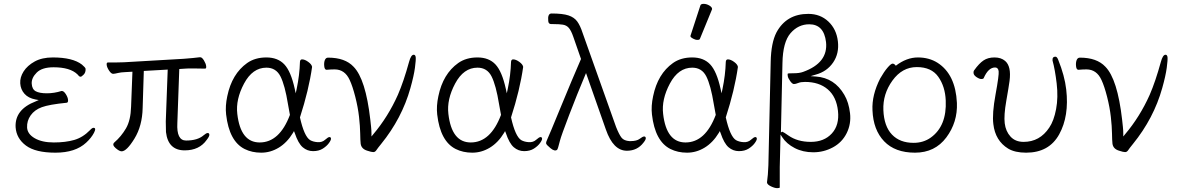

<svg xmlns="http://www.w3.org/2000/svg" viewBox="-20 -779 6122 996"><path d="M299 -307H301Q311 -307 321.5 -290.5Q332 -274 333 -260.5Q334 -247 326 -246Q235 -237 197 -223Q159 -209 139 -180.5Q119 -152 120.5 -118Q122 -84 160 -62Q198 -40 259 -40Q320 -40 365 -53Q410 -66 447 -104Q458 -116 465 -116Q481 -116 467.5 -90Q454 -64 427 -39Q371 13 267.5 13Q164 13 114.5 -24Q65 -61 61 -119Q56 -211 165 -253L181 -260L164 -263Q127 -270 107 -292.5Q87 -315 85 -346.5Q83 -378 102.5 -408.5Q122 -439 160 -460Q198 -481 254 -481Q357 -481 405 -444Q423 -429 424 -422Q425 -403 414 -392Q403 -381 398.5 -381Q394 -381 390 -384L382 -393Q344 -430 258 -430Q198 -430 170.5 -402.5Q143 -375 144.5 -345.5Q146 -316 165.5 -305.5Q185 -295 223 -295Q261 -295 299 -307Z M900 -141Q895 -50 945 -50Q1005 -50 1036 -77Q1050 -89 1057.5 -89Q1065 -89 1066 -80.5Q1067 -72 1052 -53Q1014 1 938 1Q852 1 841 -94Q840 -109 840 -149L850 -418L726 -411L720 -219Q718 -126 677.5 -60Q637 6 611 6Q599 6 579.5 -11Q560 -28 573 -40Q609 -71 633.5 -113Q658 -155 660 -226L667 -407L631 -405Q606 -404 592.5 -400.5Q579 -397 568 -396H567Q557 -396 546 -412.5Q535 -429 533.5 -442Q532 -455 540 -455H583Q609 -455 623 -456L933 -474Q956 -476 980 -478Q1004 -480 1016 -482H1019Q1028 -482 1038 -465.5Q1048 -449 1049.5 -436Q1051 -423 1044 -423L980 -424H960Q950 -424 941 -423L910 -421ZM841 -94Q841 -94 841 -95Z M1599 -432Q1582 -312 1536 -170Q1558 -71 1589 -52Q1605 -43 1628 -41.5Q1651 -40 1666.5 -54Q1682 -68 1689 -68Q1696 -68 1697 -60.5Q1698 -53 1686.5 -37Q1675 -21 1654.5 -8Q1634 5 1604 5Q1574 5 1550.5 -15Q1527 -35 1509 -89L1505 -99L1500 -90Q1469 -39 1426 -13Q1383 13 1335 13Q1287 13 1249 -6Q1169 -46 1153 -185Q1148 -229 1159 -280Q1183 -396 1262 -452Q1303 -481 1362 -481Q1421 -481 1455 -445Q1489 -409 1509 -318L1514 -295L1519 -318Q1534 -389 1536 -458Q1537 -471 1547 -471Q1561 -471 1579 -458Q1597 -445 1599 -432ZM1327 -40Q1430 -40 1484 -183Q1479 -210 1474 -238Q1458 -337 1435 -382.5Q1412 -428 1362 -428Q1290 -428 1246 -345.5Q1202 -263 1211 -188Q1228 -40 1327 -40Z M1794 -364Q1769 -419 1716 -419Q1697 -419 1675 -417H1674Q1664 -417 1662 -435.5Q1660 -454 1665 -467Q1670 -480 1682 -480Q1770 -480 1814 -433Q1877 -369 1901 -158L1905 -121Q1907 -103 1907 -85V-71L1916 -82Q1993 -173 2044 -287Q2074 -356 2102 -458Q2112 -495 2126 -495Q2135 -495 2136.5 -482Q2138 -469 2132.5 -427.5Q2127 -386 2109 -322Q2065 -165 1957 -32Q1939 -10 1932.5 0Q1926 10 1916.5 10Q1907 10 1886 3Q1855 -6 1851 -33Q1849 -51 1848.5 -87Q1848 -123 1842.5 -172.5Q1837 -222 1823 -277Q1809 -332 1794 -364Z M2694 -432Q2677 -312 2631 -170Q2653 -71 2684 -52Q2700 -43 2723 -41.5Q2746 -40 2761.5 -54Q2777 -68 2784 -68Q2791 -68 2792 -60.5Q2793 -53 2781.5 -37Q2770 -21 2749.5 -8Q2729 5 2699 5Q2669 5 2645.5 -15Q2622 -35 2604 -89L2600 -99L2595 -90Q2564 -39 2521 -13Q2478 13 2430 13Q2382 13 2344 -6Q2264 -46 2248 -185Q2243 -229 2254 -280Q2278 -396 2357 -452Q2398 -481 2457 -481Q2516 -481 2550 -445Q2584 -409 2604 -318L2609 -295L2614 -318Q2629 -389 2631 -458Q2632 -471 2642 -471Q2656 -471 2674 -458Q2692 -445 2694 -432ZM2422 -40Q2525 -40 2579 -183Q2574 -210 2569 -238Q2553 -337 2530 -382.5Q2507 -428 2457 -428Q2385 -428 2341 -345.5Q2297 -263 2306 -188Q2323 -40 2422 -40Z M2840 -654Q2825 -654 2824 -670Q2820 -709 2841 -709Q2899 -709 2929 -699Q2959 -689 2974.5 -667.5Q2990 -646 3002 -609L3176 -120Q3192 -80 3204.5 -64.5Q3217 -49 3245 -47H3251Q3283 -47 3298.5 -59Q3314 -71 3321.5 -71Q3329 -71 3330 -63Q3331 -55 3318 -39Q3286 3 3232 3Q3161 3 3123 -107L3020 -400L3015 -388Q2974 -291 2932.5 -182.5Q2891 -74 2885 -50Q2874 -5 2870 -2Q2858 8 2836 -10Q2814 -28 2813 -35Q2812 -42 2820 -58.5Q2828 -75 2888.5 -222.5Q2949 -370 2994 -473L2954 -588Q2943 -620 2931 -634Q2919 -648 2900 -651Q2881 -654 2851 -654ZM2823 -674V-675Z M3613 -750Q3615 -759 3630 -759Q3645 -759 3659.5 -750.5Q3674 -742 3674 -732Q3674 -730 3673 -729L3611 -578Q3609 -572 3598 -572Q3587 -572 3574.5 -579Q3562 -586 3562 -590V-594ZM3808 -432Q3791 -312 3745 -170Q3767 -71 3798 -52Q3814 -43 3837 -41.5Q3860 -40 3875.5 -54Q3891 -68 3898 -68Q3905 -68 3906 -60.5Q3907 -53 3895.5 -37Q3884 -21 3863.5 -8Q3843 5 3813 5Q3783 5 3759.5 -15Q3736 -35 3718 -89L3714 -99L3709 -90Q3678 -39 3635 -13Q3592 13 3544 13Q3496 13 3458 -6Q3378 -46 3362 -185Q3357 -229 3368 -280Q3392 -396 3471 -452Q3512 -481 3571 -481Q3630 -481 3664 -445Q3698 -409 3718 -318L3723 -295L3728 -318Q3743 -389 3745 -458Q3746 -471 3756 -471Q3770 -471 3788 -458Q3806 -445 3808 -432ZM3536 -40Q3639 -40 3693 -183Q3688 -210 3683 -238Q3667 -337 3644 -382.5Q3621 -428 3571 -428Q3499 -428 3455 -345.5Q3411 -263 3420 -188Q3437 -40 3536 -40Z M4025 193Q4025 197 4012 197Q3999 197 3980 188Q3961 179 3959 169V165Q3964 132 3966 78L3978 -459Q3980 -557 4008 -611Q4060 -707 4173 -707Q4235 -707 4277 -667.5Q4319 -628 4326.5 -565Q4334 -502 4302 -455Q4270 -408 4212 -392L4185 -384L4213 -382Q4309 -375 4360 -287Q4383 -248 4389.5 -192Q4396 -136 4372 -88Q4348 -40 4300.5 -14.5Q4253 11 4199 11Q4145 11 4102.5 -11Q4060 -33 4038 -67L4029 -81L4025 88ZM4038 -96Q4046 -93 4070 -76Q4117 -43 4186 -43Q4255 -43 4295 -86.5Q4335 -130 4327 -203.5Q4319 -277 4274 -315.5Q4229 -354 4156 -354Q4134 -354 4120.5 -348.5Q4107 -343 4098.5 -343Q4090 -343 4079 -358.5Q4068 -374 4066.5 -384.5Q4065 -395 4066.5 -397Q4068 -399 4097.5 -399Q4127 -399 4146 -406Q4277 -453 4265 -561Q4254 -653 4178 -653Q4121 -653 4081 -607Q4041 -561 4039 -452L4031 -92Z M4627 -438Q4683 -481 4741.5 -481Q4800 -481 4844 -453Q4937 -393 4944 -245Q4948 -145 4889 -66Q4830 13 4726.5 13Q4623 13 4566.5 -46Q4510 -105 4506 -207Q4502 -286 4546 -372Q4566 -407 4584 -428Q4602 -449 4610.5 -449Q4619 -449 4627 -438ZM4719 -38Q4770 -38 4808 -65Q4892 -125 4886 -258Q4883 -330 4847.5 -380.5Q4812 -431 4736 -431Q4660 -431 4609.5 -361Q4559 -291 4562.5 -207.5Q4566 -124 4607 -81Q4648 -38 4719 -38Z M5440 -468Q5439 -485 5455 -485Q5463 -485 5469 -470Q5503 -386 5511 -315Q5527 -177 5474.5 -82Q5422 13 5303 13Q5245 13 5210 -8Q5143 -49 5133 -135Q5126 -189 5144.5 -289.5Q5163 -390 5160.5 -409.5Q5158 -429 5142 -429Q5107 -429 5083 -374Q5081 -369 5071 -369Q5061 -369 5046.5 -378.5Q5032 -388 5030.5 -398.5Q5029 -409 5034 -415Q5059 -450 5082 -465.5Q5105 -481 5139 -481Q5173 -481 5194 -463Q5227 -435 5217 -359Q5213 -329 5200 -255Q5187 -181 5192 -139.5Q5197 -98 5222 -70.5Q5247 -43 5290 -43Q5374 -43 5423 -117Q5447 -152 5458.5 -213Q5470 -274 5461.5 -346Q5453 -418 5440 -465Z M5694 -364Q5669 -419 5616 -419Q5597 -419 5575 -417H5574Q5564 -417 5562 -435.5Q5560 -454 5565 -467Q5570 -480 5582 -480Q5670 -480 5714 -433Q5777 -369 5801 -158L5805 -121Q5807 -103 5807 -85V-71L5816 -82Q5893 -173 5944 -287Q5974 -356 6002 -458Q6012 -495 6026 -495Q6035 -495 6036.5 -482Q6038 -469 6032.5 -427.5Q6027 -386 6009 -322Q5965 -165 5857 -32Q5839 -10 5832.5 0Q5826 10 5816.5 10Q5807 10 5786 3Q5755 -6 5751 -33Q5749 -51 5748.5 -87Q5748 -123 5742.5 -172.5Q5737 -222 5723 -277Q5709 -332 5694 -364Z"/></svg>

Font: ToneOZ-Pinyin-WenKai-Light
Style: Light
Weight: 300
Designer: Fontworks Inc.
Foundry: ToneOZ
Version: Version 0.240331